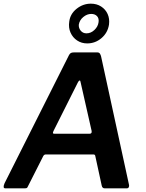

<svg xmlns="http://www.w3.org/2000/svg" viewBox="-21 -1028 797 1048"><path d="M8 0Q0 0 -1 -7Q-2 -14 4 -28L356 -728Q361 -737 367.5 -739.5Q374 -742 384 -742H510Q520 -742 524.5 -735Q529 -728 531 -719L683 -20Q685 -13 682 -6.5Q679 0 671 0H550Q537 0 534 -16L499 -177Q498 -185 488 -185H229Q219 -185 214 -174L130 -8Q128 -3 124.5 -1.5Q121 0 113 0H8ZM468 -298Q482 -298 479 -314L419 -579Q418 -589 413.5 -588.5Q409 -588 404 -578L271 -313Q267 -304 268 -301Q269 -298 276 -298ZM574 -894Q567 -849 533 -820Q499 -791 455 -791Q424 -791 400 -807Q376 -823 364 -850Q352 -877 357 -910Q362 -952 397 -980Q432 -1008 475 -1008Q507 -1008 531 -992.5Q555 -977 566.5 -951.5Q578 -926 574 -894ZM517 -907Q520 -928 508.5 -940Q497 -952 477 -952Q454 -952 433.5 -935Q413 -918 409 -893Q408 -874 420 -860Q432 -846 451 -846Q475 -846 494.5 -864.5Q514 -883 517 -907Z"/></svg>

Font: Libre Franklin Thin SemiBold
Style: Italic
Weight: 600
Italic angle: -8°
Version: Version 3.000